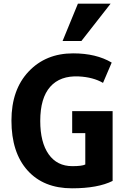

<svg xmlns="http://www.w3.org/2000/svg" viewBox="-20 -1000 723 1040"><path d="M590 -20Q510 20 370 20Q216 20 129 -77Q42 -174 42 -347Q42 -514 135 -612.5Q228 -711 376 -711Q501 -711 585 -661L538 -551Q485 -582 407 -586Q306 -591 252 -530Q198 -469 198 -345Q198 -229 243.5 -164.5Q289 -100 372 -100Q424 -100 442 -109V-279H371V-398H590ZM421 -778H319L402 -980H579Z"/></svg>

Font: Repo
Style: Bold
Weight: 700
Designer: Stefan Peev
Foundry: Context Ltd
Version: Version 001.000